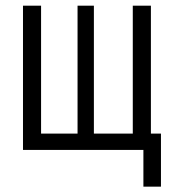

<svg xmlns="http://www.w3.org/2000/svg" viewBox="-20 -538 626 689"><path d="M62.5 0V-517.6H127.4V-58.6H258.3V-517.6H316.9V-58.6H456.5V-517.6H521.5V-58.6H557.6V131.8H494.6V0Z"/></svg>

Font: Cascadia Mono PL Light
Style: Regular
Weight: 300
Monospace: yes
Designer: Aaron Bell
Foundry: Saja Typeworks
Version: Version 2404.023; ttfautohint (v1.8.4)